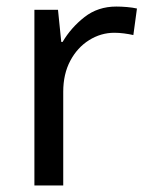

<svg xmlns="http://www.w3.org/2000/svg" viewBox="-20 -566 453 586"><path d="M335 -546Q350 -546 367.5 -544.5Q385 -543 398 -540L387 -459Q374 -462 358.5 -464Q343 -466 329 -466Q288 -466 252 -443.5Q216 -421 194.5 -380.5Q173 -340 173 -286V0H85V-536H157L167 -438H171Q197 -482 238 -514Q279 -546 335 -546Z"/></svg>

Font: Noto Sans Gothic
Style: Regular
Weight: 400
Designer: Monotype Design Team
Foundry: Monotype Imaging Inc.
Version: Version 2.001; ttfautohint (v1.8.4.7-5d5b)